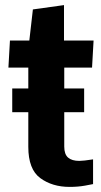

<svg xmlns="http://www.w3.org/2000/svg" viewBox="-20 -722 398 753"><path d="M291 -91Q307 -91 345 -97V0Q341 1 313.5 6Q286 11 253 11Q185 11 138 -23.5Q91 -58 91 -146V-282H28V-375H91V-457H13L19 -563H95L109 -685L231 -702V-563H347L341 -457H232V-375H310V-282H232V-147Q232 -117 247 -104Q262 -91 291 -91Z"/></svg>

Font: Francois One
Style: Regular
Weight: 400
Designer: Vernon Adams
Foundry: Vernon Adams
Version: Version 2.000